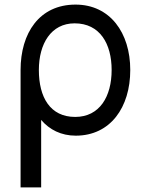

<svg xmlns="http://www.w3.org/2000/svg" viewBox="-20 -575 626 835"><path d="M309.5 15C460.5 15 546.5 -108.5 546.5 -270.5C546.5 -432.5 458.5 -555 308.5 -555C151 -555 69.5 -431 69.5 -270.5V240H159V-53.5C195 -11 246 15 309.5 15ZM149 -270.5C149 -384.5 202 -473.5 304.5 -473.5C414.5 -473.5 465.5 -384.5 465.5 -270.5C465.5 -155.5 413.5 -66.5 307 -66.5C198 -66.5 149 -152 149 -270.5Z"/></svg>

Font: Eudonet Medium
Style: Regular
Weight: 500
Designer: Mikhail Sharanda
Foundry: Mikhail Sharanda
Version: Version 4.503;Glyphs 3.1.2 (3151)